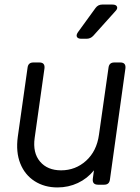

<svg xmlns="http://www.w3.org/2000/svg" viewBox="-20 -810 614 842"><path d="M232 12Q175 12 132 -15.5Q89 -43 69 -93Q49 -143 58 -210L101 -514Q104 -536 126 -536H153Q178 -536 175 -510L132 -205Q123 -140 155.5 -101.5Q188 -63 248 -63Q311 -63 357.5 -105Q404 -147 414 -219L456 -514Q459 -536 481 -536H508Q533 -536 530 -510L462 -22Q459 0 437 0H410Q384 0 387 -26L392 -63Q363 -27 321.5 -7.5Q280 12 232 12ZM337 -640Q322 -640 317.5 -648Q313 -656 322 -669L399 -775Q410 -790 428 -790H473Q489 -790 493 -781Q497 -772 486 -761L389 -653Q377 -640 359 -640Z"/></svg>

Font: Pitagon Sans Text
Style: Italic
Weight: 400
Italic angle: -8°
Designer: Travis Tran
Foundry: Pitagon
Version: Version 1.001; ttfautohint (v1.8.4.7-5d5b);gftools[0.9.26]